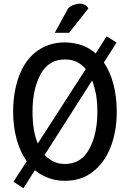

<svg xmlns="http://www.w3.org/2000/svg" viewBox="-20 -964 700 1035"><path d="M609.4 -362.3Q609.4 -440.4 591.8 -508.8Q574.2 -577.1 540 -627Q562.5 -663.1 608.4 -734.4Q594.7 -743.2 554.7 -768.6Q540 -746.1 496.1 -675.8Q463.9 -704.1 422.9 -719.7Q400.4 -727.5 376 -731.4Q375 -731.4 374 -731.4Q353.5 -735.4 330.1 -735.4Q281.2 -735.4 240.2 -720.7Q200.2 -706.1 168 -679.7Q109.4 -630.9 80.1 -546.9Q50.8 -462.9 50.8 -362.3Q50.8 -284.2 69.3 -214.8Q87.9 -146.5 124 -94.7Q100.6 -57.6 52.7 15.6Q66.4 24.4 106.4 50.8Q121.1 26.4 168 -46.9Q200.2 -19.5 241.2 -4.9Q281.2 10.7 330.1 10.7Q418.9 10.7 480.5 -38.1Q542 -85.9 574.2 -166Q591.8 -209 600.6 -258.8Q609.4 -307.6 609.4 -362.3ZM442.4 -591.8Q377.9 -491.2 183.6 -190.4Q168.9 -225.6 162.1 -268.6Q155.3 -312.5 155.3 -362.3Q155.3 -484.4 199.2 -564.5Q243.2 -643.6 330.1 -643.6Q364.3 -643.6 392.6 -630.9Q420.9 -617.2 442.4 -591.8ZM504.9 -362.3Q504.9 -240.2 460.9 -160.2Q417 -80.1 330.1 -80.1Q295.9 -80.1 269.5 -92.8Q242.2 -105.5 220.7 -128.9Q306.6 -262.7 476.6 -530.3Q490.2 -495.1 498 -453.1Q504.9 -410.2 504.9 -362.3ZM456.1 -918Q452.1 -929.7 439.5 -936.5Q426.8 -944.3 410.2 -944.3Q394.5 -944.3 377 -937.5Q359.4 -931.6 346.7 -918Q323.2 -874 275.4 -787.1Q294.9 -787.1 352.5 -787.1Q378.9 -819.3 456.1 -918Z"/></svg>

Font: DaxlinePro-Medium
Style: Medium
Weight: 400
Designer: Hans Reichel
Version: Version 7.502; 2006